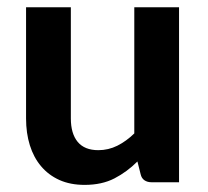

<svg xmlns="http://www.w3.org/2000/svg" viewBox="-20 -505 577 532"><path d="M176.3 -484.9V-176.8Q176.3 -134.8 195.3 -111.8Q214.4 -88.9 252.4 -88.9Q280.3 -88.9 305.2 -101.3Q330.1 -113.8 352.1 -135.3V-484.9H476.1V0H399.9Q388.2 0 380.1 -5.6Q372.1 -11.2 369.6 -22.5L360.8 -57.6Q332 -28.8 297.1 -10.7Q262.2 7.3 214.4 7.3Q174.8 7.3 144.5 -6.3Q114.3 -20 93.8 -44.4Q73.2 -68.8 62.7 -102.5Q52.2 -136.2 52.2 -176.8V-484.9Z"/></svg>

Font: Carlito
Style: Bold
Weight: 700
Designer: Lukasz Dziedzic
Foundry: tyPoland Lukasz Dziedzic
Version: Version 1.104